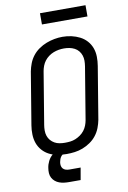

<svg xmlns="http://www.w3.org/2000/svg" viewBox="-115 -989 830 1246"><g transform="rotate(-10 300.0 -366.0)"><path d="M253 8Q223 8 193.5 3Q164 -2 138.5 -15Q113 -28 94 -49.5Q75 -71 65.5 -97.5Q56 -124 55 -154.5Q54 -185 59 -215L116 -560Q121 -586 131 -612Q141 -638 158.5 -660.5Q176 -683 200 -699.5Q224 -716 250 -726Q276 -736 303 -741Q330 -746 357 -746Q387 -746 416 -739.5Q445 -733 470.5 -720Q496 -707 515 -686Q534 -665 544 -638Q554 -611 554.5 -580.5Q555 -550 550 -520L493 -175Q488 -149 478 -123Q468 -97 450.5 -74.5Q433 -52 409 -35.5Q385 -19 359 -9Q333 1 306 4.5Q279 8 253 8ZM254 -66Q272 -66 289.5 -68Q307 -70 324 -77Q341 -84 356.5 -95Q372 -106 383.5 -121Q395 -136 401.5 -153Q408 -170 411 -187L468 -532Q471 -551 471 -569Q471 -587 465.5 -603.5Q460 -620 449 -633.5Q438 -647 422.5 -655Q407 -663 389.5 -666.5Q372 -670 353 -670Q335 -670 318 -667Q301 -664 284 -657.5Q267 -651 251.5 -639.5Q236 -628 225 -613.5Q214 -599 207.5 -582Q201 -565 198 -548L141 -203Q138 -185 138 -166.5Q138 -148 143.5 -131.5Q149 -115 160 -102Q171 -89 186 -80.5Q201 -72 218.5 -69Q236 -66 254 -66ZM237 190Q220 190 203.5 188Q187 186 172 180.5Q157 175 145 165Q133 155 125.5 141Q118 127 117 110Q116 93 119 76Q122 54 133 32Q144 10 162.5 -5.5Q181 -21 204 -28Q227 -35 250 -35L244 0Q235 0 227 5.5Q219 11 213.5 19Q208 27 205.5 35.5Q203 44 201 53Q199 65 201 76Q203 87 210 95Q217 103 228 106.5Q239 110 251 110H326L312 190ZM240 -848V-922H540V-848Z"/></g></svg>

Font: Iosevka Curly Extended
Style: Italic
Weight: 400
Width: 7
Italic angle: -9°
Monospace: yes
Designer: Belleve Invis
Foundry: Belleve Invis
Version: Version 11.1.0; ttfautohint (v1.8.3)